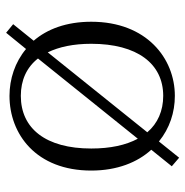

<svg xmlns="http://www.w3.org/2000/svg" viewBox="-9 -571 605 627"><g transform="rotate(90 293.5 -257.5)"><path d="M523 -516 495 -540 442 -474C399 -509 347 -526 293 -526C171 -526 51 -434 51 -253C51 -172 75 -109 113 -65L59 2L87 25L140 -40C183 -4 238 14 293 14C418 14 537 -73 537 -253C537 -338 510 -404 469 -449ZM123 -253C123 -403 188 -488 293 -488C342 -488 383 -470 412 -436L151 -111C133 -148 123 -195 123 -253ZM293 -23C242 -23 200 -42 171 -79L433 -405C454 -366 465 -315 465 -253C465 -105 400 -23 293 -23Z"/></g></svg>

Font: Kiri Minchoo Light
Style: Regular
Weight: 300
Designer: Ryoko NISHIZUKA 西塚涼子 (kana & ideographs); Frank Grießhammer (Latin, Greek & Cyrillic);
akenotsuki.com/eyeben/fonts/ (U+
Foundry: Adobe
akenotsuki.com/eyeben/fonts/
Version: Version 4.002;hotconv 1.0.119;makeotfexe 2.5.65604